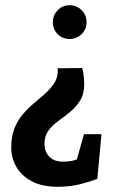

<svg xmlns="http://www.w3.org/2000/svg" viewBox="-20 -511 443 734"><path d="M200 203Q141 203 101.5 182Q62 161 42.5 127Q23 93 23 53Q23 11 35 -19.5Q47 -50 66 -72.5Q85 -95 106.5 -113.5Q128 -132 147 -148Q171 -169 186 -191Q201 -213 201 -241L200 -250L294 -251Q296 -246 299 -228Q302 -210 302 -190Q302 -152 286.5 -127Q271 -102 248.5 -83.5Q226 -65 203 -48.5Q180 -32 165 -11.5Q150 9 150 39Q150 59 158.5 74.5Q167 90 182.5 98.5Q198 107 219 107Q237 107 252 104.5Q267 102 274 98L301 2H368L352 173Q322 184 285 193.5Q248 203 200 203ZM246 -362Q219 -362 200.5 -380.5Q182 -399 182 -426Q182 -453 200.5 -472Q219 -491 246 -491Q273 -491 292 -472Q311 -453 311 -426Q311 -399 292 -380.5Q273 -362 246 -362Z"/></svg>

Font: Kreon Light SemiBold
Style: Regular
Weight: 600
Version: Version 2.002